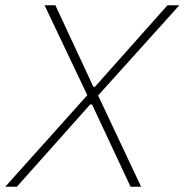

<svg xmlns="http://www.w3.org/2000/svg" viewBox="-47 -708 700 728"><path d="M-27 0 284 -347 122 -688H163L307 -379H313L588 -688H633L325 -346L488 0H448L302 -312H295L17 0Z"/></svg>

Font: Saira Semi Condensed Thin
Style: Italic
Weight: 100
Width: 4
Italic angle: -12°
Designer: Hector Gatti with collaboration of the Omnibus-Type team
Foundry: Omnibus-Type
Version: Version 1.001; ttfautohint (v1.8)